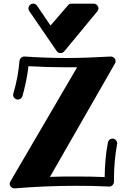

<svg xmlns="http://www.w3.org/2000/svg" viewBox="-20 -1021 710 1053"><path d="M622 -230C623 -232 623 -233 623 -235C623 -248 611 -261 597 -261C585 -261 574 -252 572 -240C560 -179 555 -117 554 -50C502 -52 450 -53 398 -53C350 -53 302 -53 254 -51L610 -672C613 -676 614 -681 614 -685C614 -699 603 -710 588 -711C588 -711 587 -711 587 -711C502 -706 421 -703 342 -703C264 -703 189 -706 115 -711C114 -711 114 -711 113 -711C100 -711 89 -701 87 -688C82 -628 71 -567 53 -508C53 -505 52 -503 52 -500C52 -488 63 -475 78 -475C89 -475 99 -482 103 -493C118 -548 130 -603 136 -658C203 -654 272 -652 342 -652C362 -652 383 -652 403 -652L37 -26C35 -22 33 -18 33 -13C33 0 45 12 59 12C60 12 61 12 61 12C172 3 284 -2 396 -2C457 -2 518 -1 578 2C579 2 579 2 580 2C593 2 605 -10 605 -24C605 -28 605 -32 605 -36C605 -105 611 -169 622 -230ZM494 -1001H372C365 -1001 358 -998 353 -992L257 -881L183 -990C178 -997 170 -1001 162 -1001C147 -1001 136 -988 136 -975C136 -970 137 -965 140 -961L291 -741C295 -734 303 -730 311 -730C320 -730 327 -733 332 -739L514 -959C518 -964 520 -969 520 -975C520 -990 506 -1001 494 -1001Z"/></svg>

Font: Ribeye
Style: Regular
Weight: 400
Designer: Astigmatic (AOETI)
Foundry: Astigmatic (AOETI)
Version: Version 1.000